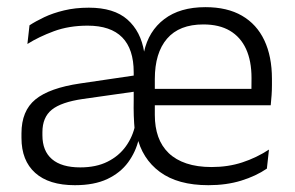

<svg xmlns="http://www.w3.org/2000/svg" viewBox="-20 -520 844 550"><path d="M577 10.5Q489.5 10.5 438 -27.5Q386.5 -65.5 372 -132L366 -145Q364 -167 363.2 -188.8Q362.5 -210.5 363 -233V-313Q363 -379.5 330 -413Q297 -446.5 231 -446.5Q177.5 -446.5 134.2 -430.5Q91 -414.5 58.5 -394L64.5 -447.5Q82 -459 106.8 -470.8Q131.5 -482.5 163.5 -490.2Q195.5 -498 234.5 -498Q306.5 -498 345 -464Q383.5 -430 393 -371H392.5Q405.5 -431 450.5 -465.2Q495.5 -499.5 568.5 -499.5Q631 -499.5 673.2 -475Q715.5 -450.5 737.2 -404.5Q759 -358.5 759 -294V-276.5Q759 -262 758 -247.5Q757 -233 755.5 -218.5H699.5Q700 -240.5 700.2 -260Q700.5 -279.5 700.5 -296.5Q700.5 -345.5 684.8 -379.8Q669 -414 638.5 -432Q608 -450 562.5 -450Q493.5 -450 458.5 -409.2Q423.5 -368.5 423.5 -293.5V-244V-236.5V-190.5Q423.5 -156 433.2 -128.5Q443 -101 463.2 -81.5Q483.5 -62 514.2 -51.8Q545 -41.5 586 -41.5Q633.5 -41.5 674 -54.8Q714.5 -68 750.5 -91.5L744.5 -37Q713 -15.5 670.8 -2.5Q628.5 10.5 577 10.5ZM194.5 10.5Q120 10.5 80.8 -24.8Q41.5 -60 41.5 -125V-138Q41.5 -202.5 81.5 -235.2Q121.5 -268 210 -281L373 -305L376 -259L217.5 -236.5Q155.5 -227.5 128.5 -205.8Q101.5 -184 101.5 -141.5V-132.5Q101.5 -87.5 129 -64Q156.5 -40.5 210 -40.5Q255.5 -40.5 288 -56.8Q320.5 -73 340.5 -100.8Q360.5 -128.5 367.5 -163L389 -121.5H377.5Q369 -85 347 -55Q325 -25 287.5 -7.2Q250 10.5 194.5 10.5ZM394.5 -218.5V-265.5H741.5V-218.5Z"/></svg>

Font: Anek Gurmukhi Light
Style: Regular
Weight: 300
Designer: Sarang Kulkarni (Gurmukhi), Yesha Goshar (Latin)
Foundry: Ek Type
Version: Version 1.003